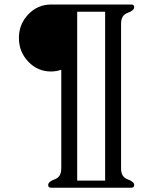

<svg xmlns="http://www.w3.org/2000/svg" viewBox="-20 -706 658 872"><path d="M330.6 -652.8V114.3H457.5V-652.8ZM258.3 -389.2Q234.9 -381.3 211.4 -381.3Q150.9 -381.3 108.4 -426Q65.9 -470.7 65.9 -533.7Q65.9 -596.2 108.4 -640.6Q150.9 -685.1 210.9 -685.5H576.7Q589.4 -685.5 589.4 -673.3Q589.4 -658.2 559.6 -647.5Q529.8 -636.7 529.8 -598.6V59.6Q529.8 97.7 559.6 108.4Q589.4 119.1 589.4 134.3Q589.4 146.5 576.7 146.5H211.4Q198.7 146.5 198.7 134.3Q198.7 119.1 228.5 108.4Q258.3 97.7 258.3 59.6Z"/></svg>

Font: Caudex
Style: Regular
Weight: 400
Version: Version 1.01